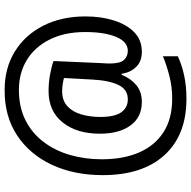

<svg xmlns="http://www.w3.org/2000/svg" viewBox="-18 -738 843 848"><g transform="rotate(-90 404.0 -314.5)"><path d="M755 -359Q755 -291 737.5 -234.5Q720 -178 685.5 -144Q651 -110 599 -110Q556 -110 531.5 -135.5Q507 -161 502 -199H497Q481 -159 451.5 -134.5Q422 -110 377 -110Q310 -110 273.5 -160Q237 -210 237 -295Q237 -398 287 -460Q337 -522 425 -522Q462 -522 498 -515.5Q534 -509 558 -500L549 -295Q548 -278 547.5 -267.5Q547 -257 547 -252Q547 -205 563 -188.5Q579 -172 603 -172Q643 -172 664.5 -223.5Q686 -275 686 -360Q686 -451 653 -517Q620 -583 562.5 -618Q505 -653 431 -653Q354 -653 296.5 -624Q239 -595 200.5 -544Q162 -493 143 -427Q124 -361 124 -287Q124 -192 154 -122.5Q184 -53 243.5 -14.5Q303 24 392 24Q444 24 492.5 11.5Q541 -1 579 -17V49Q540 67 493.5 77Q447 87 391 87Q231 87 142.5 -10Q54 -107 54 -283Q54 -410 100 -508Q146 -606 230.5 -661.5Q315 -717 431 -716Q527 -716 600 -671Q673 -626 714 -545.5Q755 -465 755 -359ZM311 -293Q311 -230 331.5 -201Q352 -172 389 -172Q432 -172 452 -213Q472 -254 476 -327L483 -454Q472 -457 456.5 -459.5Q441 -462 424 -462Q384 -462 359 -439.5Q334 -417 322.5 -378.5Q311 -340 311 -293Z"/></g></svg>

Font: Noto Sans Sinhala UI SemiCondensed
Style: Regular
Weight: 400
Width: 4
Designer: Jelle Bosma - Monotype Design Team
Foundry: Monotype Imaging Inc.
Version: Version 2.006; ttfautohint (v1.8.4.7-5d5b)